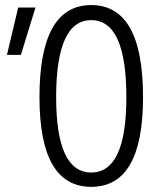

<svg xmlns="http://www.w3.org/2000/svg" viewBox="-20 -723 626 753"><path d="M337.9 9.8Q134.8 9.8 134.8 -341.8Q134.8 -703.1 337.9 -703.1Q541 -703.1 541 -341.8Q541 9.8 337.9 9.8ZM337.9 -46.4Q475.6 -46.4 475.6 -341.8Q475.6 -644 337.9 -644Q200.2 -644 200.2 -341.8Q200.2 -46.4 337.9 -46.4ZM7.3 -507.8 51.3 -693.4H119.1L62 -507.8Z"/></svg>

Font: CaskaydiaCove NFP Light
Style: Regular
Weight: 300
Designer: Aaron Bell
Foundry: Saja Typeworks
Version: Version 2111.001; VTT 6.35;Nerd Fonts 3.1.1